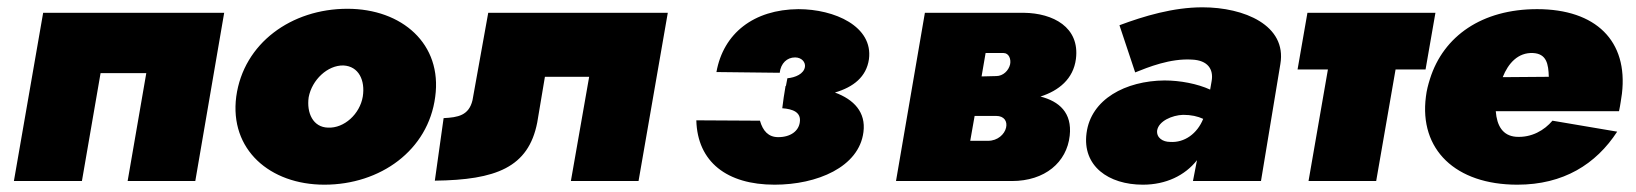

<svg xmlns="http://www.w3.org/2000/svg" viewBox="-20 -495 4474 525"><path d="M593 -460H98L18 0H204L255 -295H380L329 0H514Z M626 -231C607 -86 718 10 867 10C1020 10 1151 -84 1170 -230C1190 -375 1079 -471 930 -471C777 -471 646 -377 626 -231ZM824 -229C833 -277 876 -317 919 -316C961 -314 979 -275 972 -231C964 -183 921 -144 877 -146C836 -147 818 -186 824 -229Z M1806 -460H1315L1272 -221C1262 -179 1232 -174 1193 -172L1169 -1C1336 -3 1425 -37 1449 -160L1470 -285H1591L1541 0H1726Z M2098 10C2214 10 2329 -38 2341 -134C2348 -188 2315 -223 2263 -242C2314 -257 2349 -285 2356 -333C2368 -423 2262 -470 2163 -470C2041 -469 1958 -404 1939 -298L2112 -296C2115 -322 2132 -338 2154 -338C2172 -338 2183 -325 2181 -312C2178 -293 2155 -283 2133 -281L2129 -260H2128L2124 -235L2123 -229L2119 -199C2148 -197 2171 -188 2167 -161C2164 -137 2142 -120 2108 -120C2081 -120 2066 -137 2058 -165L1884 -166C1887 -52 1968 10 2098 10Z M2509 -460 2430 0H2747C2837 0 2897 -51 2905 -124C2912 -187 2876 -218 2825 -231C2875 -247 2915 -279 2922 -334C2933 -421 2859 -459 2780 -460ZM2724 -350C2739 -350 2745 -333 2742 -319C2738 -302 2723 -287 2704 -287L2664 -286L2675 -350ZM2704 -178C2726 -178 2735 -163 2731 -146C2727 -128 2708 -110 2682 -110H2633L2645 -178Z M3084 -297C3119 -311 3180 -336 3240 -332C3282 -330 3299 -306 3293 -273L3289 -250C3254 -266 3207 -275 3164 -275C3058 -274 2963 -224 2951 -131C2939 -41 3011 10 3105 10C3168 10 3220 -15 3253 -57L3242 0H3428L3481 -320C3499 -426 3382 -475 3268 -475C3188 -475 3108 -451 3041 -426ZM3144 -138C3148 -164 3185 -180 3215 -181C3237 -181 3255 -177 3270 -170C3254 -130 3219 -104 3179 -107C3160 -107 3142 -118 3144 -138Z M3555 -460 3528 -305H3611L3558 0H3743L3796 -305H3878L3905 -460Z M4402 -135 4225 -165C4203 -139 4168 -118 4125 -121C4089 -124 4073 -151 4070 -191H4407C4411 -209 4413 -227 4415 -239C4432 -383 4344 -470 4183 -470C4033 -470 3927 -397 3890 -279C3885 -263 3881 -248 3879 -231C3860 -86 3960 10 4129 10C4255 10 4344 -46 4402 -135ZM4172 -350C4209 -348 4214 -320 4215 -285L4089 -284C4104 -322 4131 -352 4172 -350Z"/></svg>

Font: Jost* Black
Style: Italic
Weight: 900
Italic angle: -10°
Version: Version 3.7